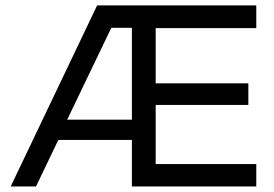

<svg xmlns="http://www.w3.org/2000/svg" viewBox="-20 -670 984 690"><path d="M901 -650.5V-569H539.5V-370.5H872.5V-293H539.5V-80.5H901V0H454V-167H189.5L109.5 0H18.5L329 -650.5ZM221.5 -240H454V-570H380Z"/></svg>

Font: Overused Grotesk
Style: Regular
Weight: 450
Version: Version 0.004